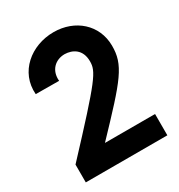

<svg xmlns="http://www.w3.org/2000/svg" viewBox="-179 -880 929 999"><g transform="rotate(-30 285.0 -380.5)"><path d="M45 -107V0H535V-128H234C469 -374 520 -432 519 -549C518 -674 419 -761 290 -761C155 -761 38 -666 49 -528L189 -527C183 -593 227 -633 283 -633C329 -632 379 -607 379 -535C379 -474 357 -441 45 -107Z"/></g></svg>

Font: Oakes Bold
Style: Regular
Weight: 700
Designer: Samuel Oakes
Foundry: Samuel Oakes
Version: Version 1.003;PS 001.003;hotconv 1.0.88;makeotf.lib2.5.64775